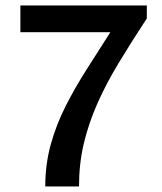

<svg xmlns="http://www.w3.org/2000/svg" viewBox="-20 -674 587 694"><path d="M143.6 0Q143.6 -80.1 163.6 -152.3Q183.6 -224.6 218.3 -292.5Q252.9 -360.4 294.9 -425.8Q336.9 -491.2 378.9 -557.6H53.7V-654.3H510.7V-607.4Q453.1 -519.5 407.7 -444.3Q362.3 -369.1 331.1 -297.9Q299.8 -226.6 282.7 -154.3Q265.6 -82 265.6 0Z"/></svg>

Font: Sen Medium
Style: Regular
Weight: 500
Designer: Kosal Sen, Philatype
Foundry: Philatype
Version: Version 2.000;gftools[0.9.31]